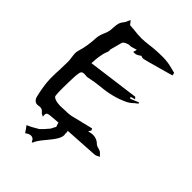

<svg xmlns="http://www.w3.org/2000/svg" viewBox="-289 -933 1244 1244"><g transform="rotate(45 332.5 -311.0)"><path d="M282.2 -17.6Q234.9 -14.2 210.9 -11.7Q191.9 -9.8 186.5 -2.9Q182.6 2 182.6 11.7Q182.6 16.6 184.1 26.9L172.4 21Q164.6 18.1 159.7 12.2Q147.9 -4.9 127.4 -4.9Q121.6 -4.9 115.5 -3.7Q109.4 -2.4 105 -2.4Q91.3 -2.4 83 -8.8Q74.7 -15.1 70.6 -23.4Q66.4 -31.7 64.9 -38.6Q45.9 -117.7 43.9 -177.7V-208Q43.9 -234.4 45.9 -260.3Q47.4 -299.3 47.9 -339.4Q47.9 -357.9 44.4 -376Q41 -398.9 41 -411.1Q41 -425.3 44.9 -438.5Q64.5 -499 67.9 -581.1Q71.3 -609.9 84.5 -637.7Q98.6 -668 98.6 -701.2Q99.1 -720.7 103.3 -740Q107.4 -759.3 123 -777.3Q130.4 -786.1 134.8 -799.3L143.6 -818.4L164.6 -792L201.7 -789.1Q241.7 -783.7 280.8 -783.7Q310.1 -784.7 338.9 -788.6Q395 -796.4 460 -796.4Q507.3 -796.4 551.8 -783.7L583 -775.9Q585 -775.4 585.2 -773.7Q585.4 -772 586.4 -768.1L588.9 -755.9L537.1 -741.2Q385.3 -698.2 376.5 -698.2Q366.7 -698.2 356.9 -703.6L350.6 -699.2Q330.1 -684.1 314.9 -684.1H312.5L301.3 -683.6L308.6 -710L264.6 -697.3Q262.7 -698.2 258.3 -698.2Q245.6 -698.2 228.8 -690.7Q211.9 -683.1 207.5 -672.4Q197.8 -639.2 189.5 -605.5L185.1 -588.4Q185.1 -585.9 185.8 -583.7Q186.5 -581.5 186.5 -579.6Q186.5 -571.3 180.7 -558.1Q171.9 -538.1 166 -498.5Q163.6 -481 161.6 -440.9L515.6 -487.8L527.3 -475.6L494.1 -465.3L502.4 -455.6L558.6 -479L563.5 -471.7L554.7 -464.8Q546.9 -459.5 540.5 -453.6Q520.5 -433.1 494.6 -421.4Q412.1 -382.8 309.1 -374.5Q262.7 -369.6 216.3 -359.9L214.8 -359.4Q211.9 -357.9 203.1 -357.9Q196.8 -357.9 189.9 -358.6Q183.1 -359.4 176.8 -359.4Q156.2 -359.4 151.4 -341.8Q146 -317.9 146 -293L145.5 -282.2Q143.6 -233.4 143.6 -181.2Q143.6 -151.9 146.5 -126.5Q148.4 -116.2 167.5 -109.1Q186.5 -102.1 213.4 -101.6L226.1 -102.1Q242.2 -103.5 258.8 -103.5Q300.8 -103.5 329.6 -112.3L463.4 -145L470.2 -132.8L459.5 -115.2L460 -114.7Q460.9 -114.7 461.9 -113.8Q481.4 -120.1 498 -120.1Q533.2 -120.1 559.1 -93.3Q566.9 -86.4 582 -83Q592.8 -80.6 602.1 -76.2Q612.3 -69.3 619.6 -60.5L629.4 -50.3L616.7 -44.4Q606.9 -38.1 596.2 -36.6Q500 -30.3 405.8 -24.9L362.8 -22.5Q365.7 -16.1 365.7 -7.8Q365.7 -2.9 364.7 2.9Q366.7 8.3 366.7 14.6Q366.7 47.4 314.9 107.4L304.2 120.6Q264.6 167 256.8 190.9Q255.4 192.4 254.2 193.1Q252.9 193.8 251 195.3Q241.2 176.3 234.4 172.4Q225.6 167.5 216.8 167.5Q199.7 167.5 178.7 184.1Q166 164.1 147.9 140.1Q180.7 127 224.1 100.1Q247.1 79.6 265.6 55.7Q275.9 47.4 287.6 20L292.5 13.2Q288.1 -1 282.2 -17.6Z"/></g></svg>

Font: Unutterable
Style: Regular
Weight: 400
Designer: GGBotNet
Foundry: f0n7.com
Version: 1.00